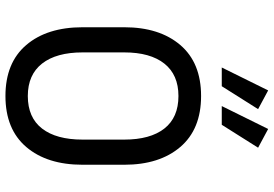

<svg xmlns="http://www.w3.org/2000/svg" viewBox="-166 -804 980 687"><g transform="rotate(90 323.5 -460.0)"><path d="M569 -415V-266Q569 -139 505.5 -64.5Q442 10 323 10Q204 10 140.5 -64.5Q77 -139 77 -266V-415Q77 -541 140.5 -615.5Q204 -690 323 -690Q442 -690 505.5 -615.5Q569 -541 569 -415ZM479 -415Q479 -508 439.5 -558.5Q400 -609 323 -609Q247 -609 207 -558.5Q167 -508 167 -415V-266Q167 -172 207 -121Q247 -70 323 -70Q400 -70 439.5 -121Q479 -172 479 -266ZM288 -764H221L303 -930L370 -894ZM426 -764H359L441 -930L508 -894Z"/></g></svg>

Font: Inria Sans
Style: Regular
Weight: 400
Designer: Black Foundry Team
Foundry: Black Foundry
Version: Version 1.2; ttfautohint (v1.8.3)